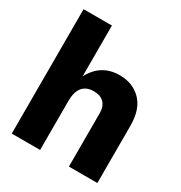

<svg xmlns="http://www.w3.org/2000/svg" viewBox="-165 -818 881 936"><g transform="rotate(30 275.0 -350.0)"><path d="M35.2 0V-700.2H194.8V-414.1Q244.6 -509.8 350.1 -509.8Q423.3 -509.8 470.2 -462.6Q517.1 -415.5 517.1 -321.8V0H356.9V-299.8Q356.9 -337.9 336.9 -358.4Q316.9 -378.9 279.8 -378.9Q194.8 -378.9 194.8 -274.9V0Z"/></g></svg>

Font: TASA Orbiter Display Black
Style: Regular
Weight: 900
Designer: Weizhong Zhang
Version: Version 1.000;Glyphs 3.1.2 (3151)